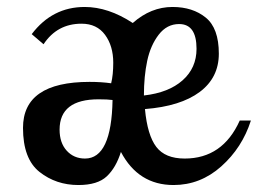

<svg xmlns="http://www.w3.org/2000/svg" viewBox="-20 -525 740 551"><path d="M46 -158Q46 -290 237 -290Q271 -290 299 -286Q305 -310 305 -345Q305 -393 281.5 -425Q258 -457 214 -457Q144 -457 105 -398L71 -427Q130 -505 223 -505Q291 -505 361 -459Q413 -505 475 -505Q533 -505 570.5 -474.5Q608 -444 608 -371Q608 -302 553 -261Q498 -220 396 -212Q403 -137 428.5 -103.5Q454 -70 510 -70Q619 -70 668 -179H700Q675 -101 615 -47.5Q555 6 478 6Q377 6 327 -89Q313 -44 286.5 -19Q260 6 205 6Q141 6 93.5 -31.5Q46 -69 46 -158ZM151 -153Q151 -115 171.5 -92.5Q192 -70 224 -70Q300 -70 303 -238Q289 -240 263 -240Q151 -240 151 -153ZM393 -251Q464 -259 504 -294.5Q544 -330 544 -385Q544 -456 494 -456Q459 -456 435.5 -425.5Q412 -395 402.5 -350.5Q393 -306 393 -251Z"/></svg>

Font: Lobster Two
Style: Regular
Weight: 400
Designer: Pablo Impallari
Foundry: Pablo Impallari. www.impallari.com
Version: Version 1.006